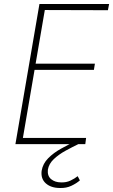

<svg xmlns="http://www.w3.org/2000/svg" viewBox="-20 -720 565 959"><path d="M72 0H406L410 -31H77ZM187 -670 519 -669 525 -700H192ZM136 -371H449L454 -402H141ZM177 -700 57 0H89L209 -700ZM368 160Q353 172 332 182Q311 192 285 191Q255 191 235.5 175Q216 159 219 128Q224 98 249 74.5Q274 51 308 32.5Q342 14 371 0L356 -14Q322 2 285 22.5Q248 43 221 70Q194 97 188 133Q183 173 209 196Q235 219 280 219Q311 220 336.5 208Q362 196 379 181Z"/></svg>

Font: Jost ExtraLight
Style: Italic
Weight: 250
Italic angle: -5°
Version: Version 3.710